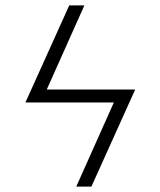

<svg xmlns="http://www.w3.org/2000/svg" viewBox="-20 -690 590 710"><path d="M262 0 401 -311H74L236 -670H292L153 -359H480L318 0Z"/></svg>

Font: Lode Dark Term
Style: Italic
Weight: 400
Italic angle: -11°
Monospace: yes
Designer: Belleve Invis
Foundry: Belleve Invis
Version: Version 29.2.0